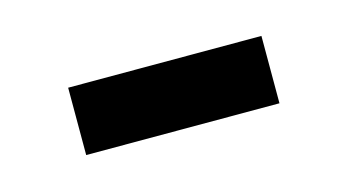

<svg xmlns="http://www.w3.org/2000/svg" viewBox="-29 -329 343 190"><g transform="rotate(-15 143.0 -234.5)"><path d="M242 -200H44V-269H242Z"/></g></svg>

Font: Shippori Mincho Medium
Style: Regular
Weight: 500
Designer: FONTDASU
Foundry: FONTDASU / Google Inc. / but / Adobe
Version: Version 3.110; ttfautohint (v1.8.3)